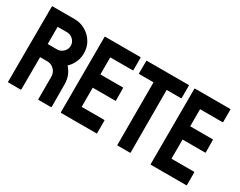

<svg xmlns="http://www.w3.org/2000/svg" viewBox="-86 -1107 1894 1518"><g transform="rotate(30 861.0 -348.0)"><path d="M44 0Q40 0 40 -5L42 -692Q42 -696 46 -696H248Q302 -696 347.5 -669.5Q393 -643 420 -598.5Q447 -554 447 -498Q447 -461 436 -431.5Q425 -402 410 -381.5Q395 -361 383 -351Q437 -291 437 -210L438 -5Q438 0 433 0H320Q316 0 316 -3V-210Q316 -246 290.5 -272.5Q265 -299 228 -299H162L161 -5Q161 0 157 0ZM162 -419H248Q279 -419 303 -442Q327 -465 327 -498Q327 -530 303.5 -553Q280 -576 248 -576H162Z M526 0Q522 0 522 -5L523 -692Q523 -696 527 -696H848Q852 -696 852 -691V-579Q852 -575 848 -575H643V-419H848Q852 -419 852 -415L853 -302Q853 -298 849 -298H643V-123H849Q853 -123 853 -118V-4Q853 0 849 0Z M1042 0Q1038 0 1038 -5V-575H908Q903 -575 903 -580L904 -692Q904 -696 908 -696H1288Q1293 -696 1293 -692V-580Q1293 -575 1289 -575H1158L1159 -5Q1159 0 1155 0Z M1346 0Q1342 0 1342 -5L1343 -692Q1343 -696 1347 -696H1668Q1672 -696 1672 -691V-579Q1672 -575 1668 -575H1463V-419H1668Q1672 -419 1672 -415L1673 -302Q1673 -298 1669 -298H1463V-123H1669Q1673 -123 1673 -118V-4Q1673 0 1669 0Z"/></g></svg>

Font: Staatliches
Style: Regular
Weight: 400
Designer: Brian LaRossa & Erica Carras
Foundry: Type Brut Foundry
Version: Version 1.000; ttfautohint (v1.8.2) -l 8 -r 50 -G 200 -x 14 